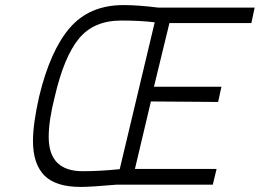

<svg xmlns="http://www.w3.org/2000/svg" viewBox="-20 -727 1024 757"><path d="M298 10C324.7 10 372.3 7 441 1H819L834 -61H512L575 -327L840 -325L853 -385H587L648 -636H971L984 -697H604C550.7 -703.7 505 -707 467 -707C377.7 -707 307.2 -677.2 255.5 -617.5C203.8 -557.8 163.3 -467 134 -345C118 -273.7 110 -215.7 110 -171C110 -110.3 125.3 -64.7 156 -34C186 -4.7 233.3 10 298 10ZM172 -187C172 -230.3 180 -283.3 196 -346C220 -450 251.5 -526 290.5 -574C329.5 -622 385.3 -646 458 -646C508.7 -646 552.7 -643.7 590 -639L452 -60C400 -54.7 351.3 -52 306 -52C216.7 -52 172 -97 172 -187Z"/></svg>

Font: Titillium Web
Style: Light Italic
Weight: 300
Italic angle: -13°
Version: Version 1.001;PS 57.000;hotconv 1.0.70;makeotf.lib2.5.55311